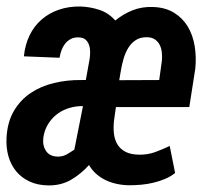

<svg xmlns="http://www.w3.org/2000/svg" viewBox="-25 -559 632 589"><path d="M372.6 9.3Q354 9.3 335.7 5.6Q317.4 2 301.3 -5.4Q285.2 -12.7 271.5 -24.4Q257.8 -36.1 248 -52.7Q223.1 -24.9 192.6 -7.3Q162.1 10.3 123 9.8Q90.3 9.3 65.7 -2.2Q41 -13.7 24.7 -33.4Q8.3 -53.2 0.7 -80.1Q-6.8 -106.9 -4.9 -138.2Q-2 -185.5 17.8 -219Q37.6 -252.4 69.1 -273.7Q100.6 -294.9 140.9 -304.4Q181.2 -314 224.1 -313.5H238.3L250 -378.4Q251.5 -388.7 251.5 -400.1Q251.5 -411.6 248 -421.4Q244.6 -431.2 237.3 -437.5Q230 -443.8 216.8 -444.3Q202.6 -444.8 192.4 -439.5Q182.1 -434.1 175 -425.3Q168 -416.5 163.8 -405.3Q159.7 -394 157.7 -381.8L48.3 -386.2Q51.8 -421.9 65.7 -450.4Q79.6 -479 102.3 -498.8Q125 -518.6 155.3 -529.1Q185.5 -539.6 221.2 -539.1Q251.5 -538.1 279.8 -528.8Q308.1 -519.5 328.6 -496.1Q354 -516.6 382.1 -527.6Q410.2 -538.6 442.9 -537.6Q481.9 -536.6 508.8 -520Q535.6 -503.4 551.3 -477.1Q566.9 -450.7 572.3 -417.2Q577.6 -383.8 574.2 -349.1L555.7 -230.5H330.6L324.7 -188.5Q322.3 -166.5 324.7 -147.7Q327.1 -128.9 335.9 -115Q344.7 -101.1 360.6 -93Q376.5 -85 400.9 -84.5Q427.2 -84 449.7 -92Q472.2 -100.1 495.6 -111.3L512.2 -28.3Q498 -17.1 481 -10Q463.9 -2.9 445.6 1.5Q427.2 5.9 408.7 7.6Q390.1 9.3 372.6 9.3ZM340.8 -313 463.4 -313.5 471.7 -373.5Q472.7 -385.7 471.4 -398.2Q470.2 -410.6 465.1 -420.9Q460 -431.2 450.7 -437.7Q441.4 -444.3 426.8 -444.8Q405.8 -445.3 391.6 -436Q377.4 -426.8 368.4 -411.9Q359.4 -397 354.2 -379.2Q349.1 -361.3 346.2 -344.7ZM153.3 -78.6Q167.5 -78.6 179.7 -85.4Q191.9 -92.3 203.1 -100.1L229.5 -233.4H220.7Q199.7 -232.4 180.4 -225.3Q161.1 -218.3 146 -205.6Q130.9 -192.9 120.8 -175.3Q110.8 -157.7 107.9 -136.2Q105 -112.3 116.5 -95.5Q127.9 -78.6 153.3 -78.6Z"/></svg>

Font: TypoPRO Roboto Mono
Style: Italic
Weight: 500
Designer: Google
Version: Version 2.000986; 2015; ttfautohint (v1.3)